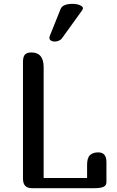

<svg xmlns="http://www.w3.org/2000/svg" viewBox="-20 -983 611 1003"><path d="M493 -187Q536 -187 536 -137V-32Q536 -14 520.5 -7Q505 0 476 0H146Q100 0 100 -50V-659Q100 -687 110.5 -698Q121 -709 144 -709Q208 -709 208 -632V-53H435V-122Q435 -158 450 -172.5Q465 -187 493 -187ZM303 -782Q298 -775 287.5 -770.5Q277 -766 266 -766Q250 -766 242.5 -774Q235 -782 240 -795L297 -937Q303 -951 320 -957Q337 -963 356 -963Q385 -963 402.5 -953.5Q420 -944 409 -929Z"/></svg>

Font: Marmelad
Style: Regular
Weight: 400
Designer: Manvel Shmavonyan
Foundry: Cyreal
Version: Version 1.110; ttfautohint (v1.8.4.7-5d5b)